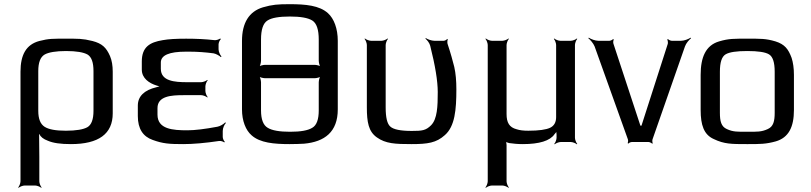

<svg xmlns="http://www.w3.org/2000/svg" viewBox="-20 -679 3878 918"><path d="M169 -37C174 -25 187 -14 209 -6C234 5 270 10 319 10C452 10 519 -39 519 -137V-336C519 -365 515 -390 506 -411C488 -452 468 -471 422 -483C374 -495 353 -494 294 -494C235 -494 214 -495 168 -483C105 -466 78 -417 78 -336V188C78 197 72 212 67 217L69 219C74 214 89 208 98 208H148C157 208 172 214 177 219L179 217C174 212 168 197 168 188V71C168 52 167 -9 167 -36C167 -38 169 -41 169 -42L165 -41C165 -40 168 -39 169 -37ZM427 -149C427 -108 417 -82 398 -71C379 -60 344 -54 295 -54C247 -54 213 -60 193 -73C173 -86 163 -111 163 -149V-339C163 -380 173 -406 193 -418C212 -429 247 -435 296 -435C345 -435 380 -429 399 -418C418 -406 427 -380 427 -339V-149Z M733 -131V-162C733 -220 799 -224 857 -224H942C951 -224 966 -218 971 -213L973 -215C968 -220 962 -235 962 -244V-266C962 -275 968 -290 973 -295L971 -297C966 -292 951 -286 942 -286H874C815 -286 749 -291 749 -350V-380C749 -415 789 -432 869 -432H885C924 -432 963 -429 1001 -424C1013 -422 1030 -412 1036 -406L1039 -409C1033 -415 1025 -431 1025 -443V-467C1025 -475 1031 -488 1036 -492L1033 -495C1028 -491 1014 -486 1006 -487C962 -492 917 -494 870 -494C822 -494 785 -492 758 -487C696 -477 658 -454 658 -385V-346C658 -305 693 -281 729 -270C737 -268 747 -264 753 -264V-268C747 -268 736 -264 728 -262C669 -248 639 -218 639 -174V-124C639 -63 664 -26 710 -10C759 8 790 10 856 10C903 10 961 5 1028 -5C1036 -6 1048 -2 1052 2L1055 -1C1050 -5 1045 -17 1045 -24V-53C1045 -67 1053 -84 1060 -91L1057 -94C1050 -86 1032 -75 1019 -73C960 -62 912 -56 876 -56C806 -56 733 -61 733 -131Z M1595 -484C1595 -542 1577 -590 1548 -616C1507 -653 1441 -659 1365 -659C1308 -659 1282 -657 1237 -644C1171 -624 1137 -570 1137 -483V-156C1137 -101 1155 -56 1183 -32C1223 4 1290 10 1365 10C1392 10 1415 9 1434 8C1532 -1 1595 -48 1595 -156V-484ZM1504 -151C1504 -108 1494 -80 1473 -68C1452 -55 1417 -49 1367 -49C1317 -49 1281 -55 1260 -68C1239 -80 1228 -108 1228 -151V-285C1228 -294 1224 -311 1219 -316L1217 -314C1222 -309 1239 -305 1248 -305H1484C1493 -305 1510 -309 1515 -314L1513 -316C1508 -311 1504 -294 1504 -285V-151ZM1228 -490C1228 -537 1238 -568 1259 -581C1279 -594 1315 -600 1366 -600C1416 -600 1452 -594 1473 -581C1494 -568 1504 -537 1504 -490V-389C1504 -380 1508 -363 1513 -358L1515 -360C1510 -365 1493 -369 1484 -369H1248C1239 -369 1222 -365 1217 -360L1219 -358C1224 -363 1228 -380 1228 -389V-490Z M1947 10C2025 10 2066 4 2107 -33C2155 -75 2162 -154 2162 -252C2162 -292 2159 -328 2152 -359C2145 -387 2135 -424 2120 -469C2118 -474 2119 -487 2121 -491L2118 -493C2116 -489 2107 -484 2101 -484H2057C2044 -484 2024 -491 2016 -497L2014 -494C2022 -488 2034 -473 2037 -460C2061 -365 2073 -291 2073 -239C2073 -171 2071 -110 2041 -80C2016 -55 1998 -53 1949 -53C1895 -53 1861 -60 1846 -74C1831 -87 1824 -118 1824 -165V-464C1824 -473 1830 -488 1835 -493L1833 -495C1828 -490 1813 -484 1804 -484H1754C1745 -484 1730 -490 1725 -495L1723 -493C1728 -488 1734 -473 1734 -464V-166C1734 -95 1742 -50 1782 -22C1824 8 1870 10 1947 10Z M2729 -20V-464C2729 -473 2735 -488 2740 -493L2738 -495C2733 -490 2718 -484 2709 -484H2659C2650 -484 2635 -490 2630 -495L2628 -493C2633 -488 2639 -473 2639 -464V-119C2639 -94 2629 -77 2610 -68C2591 -59 2556 -54 2506 -54C2483 -54 2465 -56 2450 -61C2415 -70 2402 -93 2402 -134V-464C2402 -473 2408 -488 2413 -493L2411 -495C2406 -490 2391 -484 2382 -484H2332C2323 -484 2308 -490 2303 -495L2301 -493C2306 -488 2312 -473 2312 -464V188C2312 197 2306 212 2301 217L2303 219C2308 214 2323 208 2332 208H2382C2391 208 2406 214 2411 219L2413 217C2408 212 2402 197 2402 188V14C2402 8 2400 -2 2397 -6L2394 -3C2397 0 2408 3 2414 5C2434 8 2456 10 2480 10C2559 10 2610 -6 2631 -37C2635 -42 2643 -50 2644 -55L2640 -56C2639 -51 2641 -42 2641 -35V-20C2641 -11 2635 4 2630 9L2632 11C2637 6 2652 0 2661 0H2709C2718 0 2733 6 2738 11L2740 9C2735 4 2729 -11 2729 -20Z M3236 -484H3192C3186 -484 3176 -489 3174 -492L3170 -490C3173 -486 3174 -476 3173 -470L3047 -78H3042L2913 -470C2911 -476 2912 -486 2915 -490L2911 -492C2909 -489 2899 -484 2894 -484H2841C2826 -484 2805 -492 2795 -499L2793 -496C2802 -489 2817 -472 2823 -457L2982 -13C2984 -8 2983 2 2981 5L2984 8C2986 4 2996 0 3001 0H3081C3086 0 3096 5 3098 8L3101 6C3099 2 3098 -8 3100 -13L3255 -457C3260 -472 3275 -489 3284 -496L3282 -499C3272 -492 3251 -484 3236 -484Z M3776 -321C3776 -353 3772 -380 3765 -402C3749 -445 3732 -467 3688 -481C3641 -495 3616 -494 3553 -494C3490 -494 3465 -495 3418 -481C3354 -462 3330 -405 3330 -321V-153C3330 -82 3345 -35 3393 -14C3443 10 3477 10 3553 10C3614 10 3642 10 3689 -3C3751 -21 3776 -72 3776 -153V-321ZM3684 -140C3684 -100 3678 -74 3651 -62C3621 -48 3600 -49 3553 -49C3506 -49 3485 -48 3455 -62C3428 -74 3422 -100 3422 -140V-336C3422 -381 3431 -408 3449 -419C3467 -430 3502 -435 3553 -435C3604 -435 3639 -430 3657 -419C3675 -408 3684 -381 3684 -336V-140Z"/></svg>

Font: Gamestation Storm
Style: Regular
Weight: 400
Designer: Jonas Hecksher
Foundry: Jonas Hecksher, Playtypeª, e-types AS
Version: Version 1.003